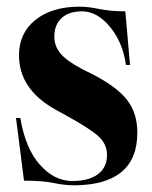

<svg xmlns="http://www.w3.org/2000/svg" viewBox="-20 -542 456 576"><path d="M204 14Q174 14 141 7Q108 0 52 0L28 -188H41Q56 -97 99.5 -48Q143 1 197 1Q247 1 274 -19.5Q301 -40 301 -77Q301 -110 275 -133.5Q249 -157 174 -198L145 -214Q37 -275 37 -376Q37 -443 86.5 -482.5Q136 -522 219 -522Q244 -522 278 -515Q312 -508 356 -508L370 -347H358Q348 -416 309.5 -462Q271 -508 226 -508Q187 -508 165 -488Q143 -468 143 -432Q143 -404 161.5 -381.5Q180 -359 228 -334L258 -319Q330 -282 361 -242.5Q392 -203 392 -144Q392 12 204 14Z"/></svg>

Font: Gloock
Style: Regular
Weight: 400
Designer: Duarte Pinto
Foundry: Duarte Pinto
Version: Version 1.000